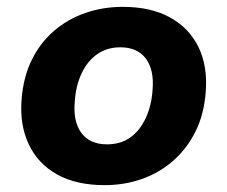

<svg xmlns="http://www.w3.org/2000/svg" viewBox="-20 -529 663 560"><path d="M285 11Q202 11 146 -20.5Q90 -52 63.5 -109Q37 -166 43 -239Q48 -304 72.5 -354Q97 -404 137 -438.5Q177 -473 228.5 -491Q280 -509 338 -509Q421 -509 477 -477.5Q533 -446 559.5 -390.5Q586 -335 580 -260Q575 -195 550 -145Q525 -95 485 -60Q445 -25 394 -7Q343 11 285 11ZM292 -108Q332 -108 360 -128Q388 -148 405 -184.5Q422 -221 425 -267Q430 -325 405.5 -358Q381 -391 331 -391Q292 -391 263.5 -371Q235 -351 218 -315Q201 -279 198 -232Q193 -174 217.5 -141Q242 -108 292 -108Z"/></svg>

Font: Nunito Sans 9pt ExtraBold
Style: Italic
Weight: 800
Italic angle: -9°
Version: Version 3.101;gftools[0.9.27]